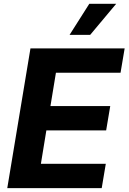

<svg xmlns="http://www.w3.org/2000/svg" viewBox="-20 -979 669 999"><path d="M342 -797.6H449.2L584.5 -959.2H444.6ZM17.8 0H509.2L530.5 -126.8H192.8L221.2 -300.4H532.3L553.6 -427.2H242.5L271 -600.5H607.2L628.6 -727.3H138.5Z"/></svg>

Font: TID UI
Style: Bold Italic
Weight: 700
Italic angle: -9.39999°
Designer: The TID Project Authors
Foundry: Bakken & Bæck
Version: Version 1.001;hotconv 1.0.109;makeotfexe 2.5.65596